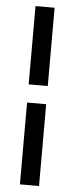

<svg xmlns="http://www.w3.org/2000/svg" viewBox="-58 -742 356 904"><g transform="rotate(5 120.0 -289.5)"><path d="M162.6 -710.9V-340.8H72.3V-710.9ZM162.6 131.8H72.3V-254.9H162.6Z"/></g></svg>

Font: Vazirmatn RD FD
Style: Regular
Weight: 400
Designer: Saber Rastikerdar
Foundry: Saber Rastikerdar
Version: Version 33.003